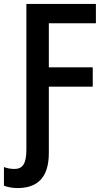

<svg xmlns="http://www.w3.org/2000/svg" viewBox="-53 -734 538 975"><path d="M36 221C132 221 195 173 195 43V-294H418V-392H195V-616H434V-714H81V26C81 99 61 124 20 124C0 124 -19 120 -33 114V209C-15 216 9 221 36 221Z"/></svg>

Font: Noto Sans UI SemiCondensed Medium
Style: Regular
Weight: 500
Width: 4
Designer: Monotype Design Team
Foundry: Monotype Imaging Inc.
Version: Version 1.901